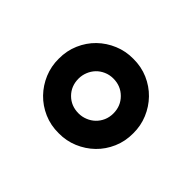

<svg xmlns="http://www.w3.org/2000/svg" viewBox="-82 -871 622 622"><g transform="rotate(45 229.0 -560.0)"><path d="M229 -389.2Q192.5 -388.8 161 -402.5Q129.6 -416.2 106.7 -439.8Q83.8 -463.4 70.8 -494.5Q57.9 -525.6 58.2 -560Q57.9 -596.6 71.6 -628Q85.2 -659.4 108.8 -682.4Q132.5 -705.3 163.5 -718.2Q194.6 -731.2 229 -730.8Q265.6 -731.2 297.1 -717.5Q328.5 -703.8 351.4 -680.2Q374.3 -656.6 387.3 -625.5Q400.2 -594.5 399.9 -560Q400.2 -523.4 386.5 -492Q372.9 -460.6 349.3 -437.7Q325.6 -414.8 294.6 -401.8Q263.5 -388.8 229 -389.2ZM229 -480.1Q244.7 -480.1 259.2 -486Q273.8 -491.8 284.8 -502.3Q295.8 -512.8 302.4 -527.5Q308.9 -542.3 308.9 -560Q308.9 -593.8 285.9 -616.8Q262.8 -639.9 229 -639.9Q211.3 -639.9 196.6 -633.3Q181.8 -626.8 171.3 -615.8Q160.9 -604.8 155 -590.2Q149.1 -575.6 149.1 -560Q149.1 -525.6 171.9 -502.8Q194.6 -480.1 229 -480.1Z"/></g></svg>

Font: Linik Sans SemiBold
Style: Regular
Weight: 600
Designer: Fonts by Rasmus Andersson / Changes by Cristiano Sobral with parts from Marc Monis
Foundry: rsms
Version: Version 3.020; ttfautohint (v1.6)